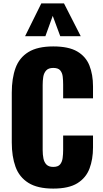

<svg xmlns="http://www.w3.org/2000/svg" viewBox="-20 -1093 603 1125"><path d="M292 12Q200 12 146.5 -21.5Q93 -55 71 -115.5Q49 -176 49 -258V-550Q49 -634 71 -694.5Q93 -755 146.5 -788Q200 -821 292 -821Q382 -821 432.5 -791.5Q483 -762 504 -709Q525 -656 525 -587V-517H350V-598Q350 -622 347.5 -644Q345 -666 333 -680.5Q321 -695 292 -695Q264 -695 250.5 -680Q237 -665 233.5 -642.5Q230 -620 230 -595V-214Q230 -187 234.5 -164.5Q239 -142 252.5 -128.5Q266 -115 292 -115Q320 -115 332 -129.5Q344 -144 347 -167Q350 -190 350 -214V-299H525V-229Q525 -160 504.5 -105.5Q484 -51 433.5 -19.5Q383 12 292 12ZM127 -881 222 -1073H355L453 -881H333L289 -1000L246 -881Z"/></svg>

Font: Oswald
Style: Bold
Weight: 700
Designer: Vernon Adams
Foundry: Vernon Adams
Version: Version 4.103;gftools[0.9.33.dev8+g029e19f]